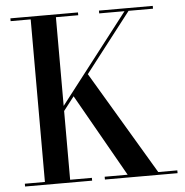

<svg xmlns="http://www.w3.org/2000/svg" viewBox="-53 -801 822 853"><g transform="rotate(-5 358.0 -375.0)"><path d="M130 -217 532.5 -737.5H419.5V-750H659.5V-737.5H550.5L147.5 -217ZM24.5 0V-12.5H114V-737.5H24.5V-750H326V-737.5H226.5V-12.5H323.5V0ZM380.5 0V-12.5H483L268.5 -390.5L341.5 -480L619.5 -12.5H704.5V0Z"/></g></svg>

Font: Bodoni Moda 18pt Medium
Style: Regular
Weight: 500
Designer: Owen Earl
Foundry: indestructible type
Version: Version 2.004